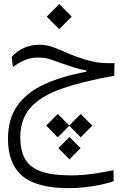

<svg xmlns="http://www.w3.org/2000/svg" viewBox="-20 -637 626 961"><path d="M324.7 304.7Q164.6 304.7 92.3 244.1Q20 183.6 20 58.1Q20 -41 66.2 -107.2Q112.3 -173.3 199.7 -214.1Q287.1 -254.9 411.6 -277.8V-284.7Q392.1 -288.1 373 -293Q354 -297.9 318.4 -310.1Q273.9 -324.7 241.7 -336.9Q209 -349.1 170.4 -349.1Q133.8 -349.1 102.1 -335.2Q70.3 -321.3 44.4 -300.8L38.6 -352.1Q65.9 -382.8 101.6 -397.9Q137.2 -413.1 177.7 -413.1Q212.4 -413.1 245.4 -400.9Q278.3 -388.7 314.9 -372.6Q351.1 -356 396 -342.3Q426.8 -333 449 -328.1Q471.2 -323.2 494.6 -321.8Q508.8 -320.8 526.9 -320.8Q539.1 -320.8 553.2 -321.3L551.8 -257.8Q392.1 -229.5 287.8 -192.6Q183.6 -155.8 132.6 -98.1Q81.5 -40.5 81.5 50.8Q81.5 112.8 103.5 155.3Q125.5 197.8 180.7 219.2Q235.8 240.7 335.9 240.7Q393.1 240.7 449 232.4Q504.9 224.1 548.3 214.8L548.8 270Q522.5 279.3 485.1 287.4Q447.8 295.4 406 300Q364.3 304.7 324.7 304.7ZM383.8 -66.4 441.9 -8.3 383.8 50.3 326.7 -7.8 269 50.3 211.4 -8.3 269 -66.4 326.7 -8.8ZM327.6 48.8 383.3 104.5 327.6 160.6 272 104.5ZM276.4 -491.2 213.9 -553.7 276.4 -616.7 338.9 -553.7Z"/></svg>

Font: CaskaydiaMono NF Light
Style: Regular
Weight: 300
Designer: Aaron Bell
Foundry: Saja Typeworks
Version: Version 2111.001; ttfautohint (v1.8.4);Nerd Fonts 3.1.1